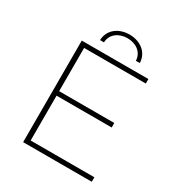

<svg xmlns="http://www.w3.org/2000/svg" viewBox="-201 -1010 1070 1146"><g transform="rotate(30 334.0 -437.0)"><path d="M358 -849C418 -849 466 -814 468 -757H495C493 -829 433 -874 358 -874C283 -874 223 -829 221 -757H248C250 -814 298 -849 358 -849ZM162 -31V-340H542V-371H162V-669H587V-700H128V0H601V-31Z"/></g></svg>

Font: Talent ExtraLight
Style: Regular
Weight: 200
Designer: Mike Powis
Version: Version 1.001;hotconv 1.0.109;makeotfexe 2.5.65596